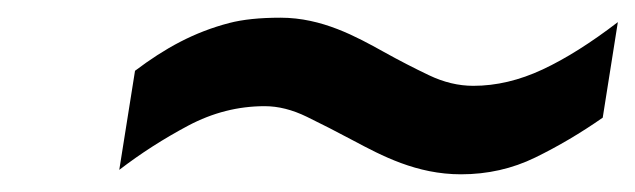

<svg xmlns="http://www.w3.org/2000/svg" viewBox="-20 -475 718 217"><path d="M132.6 -395 114.8 -283C139.1 -301.7 165.1 -318.3 192.7 -333C220.4 -347.7 249.2 -355 279.2 -355C294.6 -355 310.4 -351 326.8 -343C343.2 -335 360.5 -326.2 378.6 -316.5C411.5 -299 450.7 -278 501 -278C531 -278 559 -284.3 585 -297C611 -309.7 636.4 -324.7 661.2 -342L678.3 -450C647.9 -426.7 619.6 -408.8 593.3 -396.5C567 -384.2 540.9 -378 514.9 -378C498.2 -378 481.5 -382 464.8 -390C448 -398 430.9 -406.8 413.5 -416.5C382.8 -433.5 344.1 -455 297.1 -455C273.7 -455 254.4 -453 239.1 -449C199.2 -438.6 166.6 -420.6 132.6 -395Z"/></svg>

Font: Fog Sans
Style: It
Weight: 700
Foundry: Intel Corporation
Version: Version 1.00